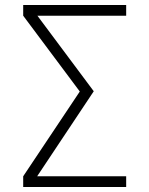

<svg xmlns="http://www.w3.org/2000/svg" viewBox="-20 -750 599 770"><path d="M130 -687 356 -384 129 -43H486V0H73V-43L300 -383L73 -687V-730H486V-687Z"/></svg>

Font: Mplus 1p Light
Style: Regular
Weight: 300
Version: Version 1.061